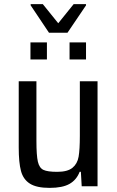

<svg xmlns="http://www.w3.org/2000/svg" viewBox="-20 -905 567 933"><path d="M71 -188V-510H157V-221Q157 -150 164 -119.5Q171 -89 191 -79.5Q211 -70 258 -70Q308 -70 332 -89.5Q356 -109 362 -143.5Q368 -178 368 -245V-510H454V0H377L373 -70H367Q352 -31 318 -11.5Q284 8 221 8Q158 8 125.5 -12.5Q93 -33 82 -74Q71 -115 71 -188ZM128 -616V-699H208V-616ZM318 -616V-699H398V-616ZM218 -746 129 -879V-885H188L263 -792L338 -885H398V-879L308 -746Z"/></svg>

Font: Saira Semi Condensed
Style: Regular
Weight: 400
Width: 4
Designer: Hector Gatti with collaboration of the Omnibus-Type team
Foundry: Omnibus-Type
Version: Version 1.001; ttfautohint (v1.8)